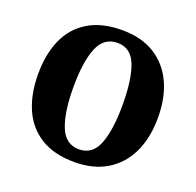

<svg xmlns="http://www.w3.org/2000/svg" viewBox="-128 -860 1026 1005"><g transform="rotate(20 385.0 -357.5)"><path d="M386 10Q273 10 198.5 -36Q124 -82 87.5 -165Q51 -248 51 -359Q51 -470 87.5 -552Q124 -634 199 -679.5Q274 -725 387 -725Q494 -725 568 -679.5Q642 -634 680.5 -551.5Q719 -469 719 -358Q719 -247 680.5 -164.5Q642 -82 567.5 -36Q493 10 386 10ZM386 -61Q461 -61 491.5 -139.5Q522 -218 522 -358Q522 -498 492 -576Q462 -654 387 -654Q311 -654 279.5 -576Q248 -498 248 -358Q248 -218 279.5 -139.5Q311 -61 386 -61Z"/></g></svg>

Font: Noto Serif SemiCondensed Black
Style: Regular
Weight: 900
Width: 4
Designer: Monotype Design Team
Foundry: Monotype Imaging Inc.
Version: Version 2.014; ttfautohint (v1.8.4.7-5d5b)